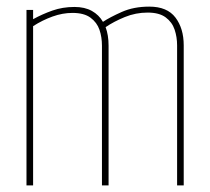

<svg xmlns="http://www.w3.org/2000/svg" viewBox="-20 -560 635 580"><path d="M60 0V-530H80V-502Q107 -517 138 -528Q169 -539 205 -539Q236 -539 257.5 -527Q279 -515 291 -494Q312 -508 348 -524Q384 -540 431 -540Q485 -540 510 -507Q535 -474 535 -423V0H515V-423Q515 -448 507.5 -470.5Q500 -493 480.5 -507.5Q461 -522 426 -522Q390 -522 357 -508.5Q324 -495 299 -478Q308 -454 308 -422V0H288V-422Q288 -448 280.5 -470Q273 -492 253.5 -506.5Q234 -521 199 -521Q169 -521 138.5 -510Q108 -499 80 -481V0Z"/></svg>

Font: Georama SemiCondensed Thin
Style: Regular
Weight: 100
Width: 4
Designer: Jean-Baptiste Levee
Foundry: Production Type
Version: Version 1.000